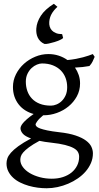

<svg xmlns="http://www.w3.org/2000/svg" viewBox="-20 -756 528 1020"><path d="M336.9 -293Q336.9 -318.8 328.4 -341.8Q319.8 -364.7 303 -381.8Q286.1 -398.9 261 -408.9Q235.8 -418.9 203.1 -418.9Q190.9 -418.9 176 -412.8Q161.1 -406.7 147.9 -394.5Q134.8 -382.3 126 -364Q117.2 -345.7 117.2 -321.8Q117.2 -295.9 125.2 -272.7Q133.3 -249.5 149.7 -232.2Q166 -214.8 191.2 -204.8Q216.3 -194.8 251 -194.8Q265.1 -194.8 280.5 -201.2Q295.9 -207.5 308.3 -219.7Q320.8 -231.9 328.9 -250.2Q336.9 -268.6 336.9 -293ZM252.9 2Q234.4 0 218.8 -2.4Q203.1 -4.9 189.5 -7.8Q154.3 11.2 134 26.4Q113.8 41.5 103.5 53.5Q93.3 65.4 90.6 75.2Q87.9 85 87.9 92.8Q87.9 113.3 101.6 131.6Q115.2 149.9 138.2 163.6Q161.1 177.2 191.4 185.3Q221.7 193.4 254.9 193.4Q287.6 193.4 314.5 184.6Q341.3 175.8 360.4 160.2Q379.4 144.5 389.9 123.3Q400.4 102.1 400.4 76.7Q400.4 63 394 51.5Q387.7 40 371.1 30.8Q354.5 21.5 325.9 14.2Q297.4 6.8 252.9 2ZM405.3 -313Q405.3 -275.4 388.4 -244.4Q371.6 -213.4 344.2 -190.9Q316.9 -168.5 282.2 -156Q247.6 -143.6 211.9 -143.6H209.5Q186.5 -124.5 177.7 -111.6Q168.9 -98.6 168.9 -95.7Q168.9 -89.8 174.1 -84.2Q179.2 -78.6 193.1 -73.5Q207 -68.4 231.4 -63.2Q255.9 -58.1 293.9 -53.7Q347.2 -47.9 381.8 -36.1Q416.5 -24.4 437 -9Q457.5 6.3 465.6 23.9Q473.6 41.5 473.6 58.6Q473.6 85.4 463.4 109.6Q453.1 133.8 435.5 154.3Q418 174.8 394 191.4Q370.1 208 342.8 219.7Q315.4 231.4 286.1 237.8Q256.8 244.1 228 244.1Q205.1 244.1 180.7 241Q156.2 237.8 132.3 231Q108.4 224.1 87.2 213.6Q65.9 203.1 49.8 188.2Q33.7 173.3 24.2 154.5Q14.6 135.7 14.6 111.8Q14.6 99.1 19.3 85.2Q23.9 71.3 38.1 55.2Q52.2 39.1 77.6 20.5Q103 2 145 -20.5Q113.3 -31.7 101.1 -45.9Q88.9 -60.1 88.9 -74.7Q88.9 -78.6 91.3 -85.2Q93.8 -91.8 101.3 -101.1Q108.9 -110.4 122.6 -122.6Q136.2 -134.8 158.7 -150.4Q133.8 -157.2 113.5 -170.2Q93.3 -183.1 78.9 -201.7Q64.5 -220.2 56.6 -243.4Q48.8 -266.6 48.8 -293.9Q48.8 -329.6 64.9 -361.6Q81.1 -393.6 107.4 -417.2Q133.8 -440.9 167.5 -454.8Q201.2 -468.8 236.8 -468.8Q266.1 -468.8 291.7 -460.4Q317.4 -452.1 338.4 -437Q363.8 -439.5 384.3 -443.4Q404.8 -447.3 421.1 -451.7Q437.5 -456.1 450.2 -460.4Q462.9 -464.8 473.1 -468.8L482.9 -454.1Q477.1 -440.4 471.7 -429Q466.3 -417.5 455.1 -405.3Q436.5 -401.9 418.7 -399.9Q400.9 -397.9 378.4 -397Q391.1 -378.4 398.2 -357.4Q405.3 -336.4 405.3 -313ZM172.9 -605Q175.3 -638.7 197 -672.4Q218.8 -706.1 266.1 -735.8L285.2 -719.7Q264.6 -701.2 253.9 -681.6Q243.2 -662.1 241.7 -639.6Q240.7 -626.5 244.1 -614.7Q247.6 -603 255.9 -594.2Q264.2 -585.4 277.6 -580.1Q291 -574.7 310.1 -574.7L315.4 -554.2Q311.5 -549.3 298.6 -543.5Q285.6 -537.6 269.8 -532.7Q253.9 -527.8 239 -524.7Q224.1 -521.5 216.3 -522.5Q203.1 -528.3 194.3 -537.1Q185.5 -545.9 180.4 -556.9Q175.3 -567.9 173.6 -580.1Q171.9 -592.3 172.9 -605Z"/></svg>

Font: Gentium
Style: Regular
Weight: 400
Designer: J. Victor Gaultney
Version: Version 1.03; 2011; OFL 1.1 release